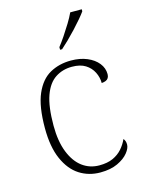

<svg xmlns="http://www.w3.org/2000/svg" viewBox="-117 -836 691 917"><g transform="rotate(-15 228.5 -378.0)"><path d="M264 10Q207 10 161.5 -19Q116 -48 89 -109Q62 -170 62 -263Q62 -370 88.5 -431Q115 -492 161 -517.5Q207 -543 265 -543Q310 -543 344.5 -528.5Q379 -514 398.5 -489.5Q418 -465 418 -435Q418 -424 413.5 -416.5Q409 -409 400.5 -405.5Q392 -402 380 -401Q380 -429 367 -455Q354 -481 328.5 -497Q303 -513 262 -513Q216 -513 180 -489.5Q144 -466 124.5 -412Q105 -358 105 -264Q105 -186 126.5 -132Q148 -78 184.5 -51Q221 -24 268 -24Q308 -24 335.5 -36.5Q363 -49 381.5 -70Q400 -91 411 -116Q416 -110 418.5 -103Q421 -96 421 -86Q421 -68 403 -45.5Q385 -23 350 -6.5Q315 10 264 10ZM229 -619Q244 -638 261.5 -664Q279 -690 295.5 -717Q312 -744 322 -766H379V-756Q370 -743 353 -723Q336 -703 315.5 -681Q295 -659 275 -639.5Q255 -620 239 -606H229Z"/></g></svg>

Font: Noto Serif Armenian ExtraLight
Style: Regular
Weight: 250
Version: Version 2.007